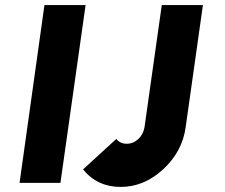

<svg xmlns="http://www.w3.org/2000/svg" viewBox="-20 -720 887 756"><path d="M617 -700 549 -219Q544 -191 525 -173Q505 -154 479 -154Q453 -154 438 -173L307 -53Q363 16 455 16Q547 16 622 -53Q698 -123 711 -219L779 -700ZM57 0H218L317 -700H155Z"/></svg>

Font: Unageo
Style: Black-Italic
Weight: 900
Designer: Richard Sepsi
Foundry: Richard Sepsi
Version: Version 2.000